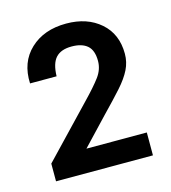

<svg xmlns="http://www.w3.org/2000/svg" viewBox="-76 -920 509 573"><g transform="rotate(-15 178.0 -633.5)"><path d="M28.3 -464.7 174.3 -617.7Q208.7 -653.3 225.5 -676Q242.3 -698.7 242.3 -724.7Q242.3 -757.7 225.5 -772.2Q208.7 -786.7 177 -786.7Q144 -786.7 128 -769.2Q112 -751.7 111 -712.3H29Q26 -778 68 -817.5Q110 -857 179 -857Q243.7 -857 284.5 -821.3Q325.3 -785.7 325.3 -724.7Q325.3 -699 314 -676.2Q302.7 -653.3 279.5 -627.3Q256.3 -601.3 220.3 -564.3L103.3 -440.7L87.3 -480.7H327.7V-410H28.3Z"/></g></svg>

Font: 42dot Sans Light
Style: Regular
Weight: 300
Designer: 42dot
Version: Version 1.000